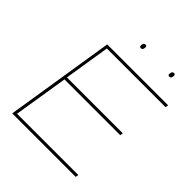

<svg xmlns="http://www.w3.org/2000/svg" viewBox="-231 -1011 1159 1159"><g transform="rotate(45 348.0 -431.5)"><path d="M65 0 176 -700H696L693 -681H192L145 -387H622L619 -368H143L87 -19H610L607 0ZM579 -827Q567 -827 567 -838Q567 -863 584 -863Q595 -863 595 -851Q595 -827 579 -827ZM336 -827Q324 -827 324 -838Q324 -863 341 -863Q352 -863 352 -851Q352 -827 336 -827Z"/></g></svg>

Font: Georama Extended Thin
Style: Italic
Weight: 100
Width: 7
Italic angle: -9°
Designer: Jean-Baptiste Levee
Foundry: Production Type
Version: Version 1.000